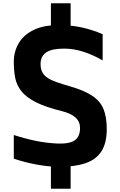

<svg xmlns="http://www.w3.org/2000/svg" viewBox="-20 -1006 729 1169"><path d="M334 10Q267 8 198 -5Q129 -18 64 -40V-184Q132 -162 197.5 -148.5Q263 -135 330 -132Q361 -131 383.5 -134Q406 -137 421.5 -144Q437 -151 446.5 -161.5Q456 -172 461 -186Q466 -200 467 -216Q469 -241 461.5 -259.5Q454 -278 438.5 -291.5Q423 -305 402.5 -314Q382 -323 358 -329Q257 -354 198 -384Q139 -414 110 -451Q81 -488 72.5 -532Q64 -576 64 -629Q64 -693 95 -744.5Q126 -796 189 -825.5Q252 -855 348 -853Q419 -852 480 -838.5Q541 -825 605 -798V-638Q549 -671 489 -690.5Q429 -710 371 -710Q336 -710 309 -705Q282 -700 264 -688.5Q246 -677 236.5 -659.5Q227 -642 227 -616Q227 -586 238 -565.5Q249 -545 272 -530.5Q295 -516 330 -504Q365 -492 414 -478Q498 -453 545 -420.5Q592 -388 611 -340Q630 -292 630 -220Q630 -135 597.5 -84.5Q565 -34 499.5 -12Q434 10 334 10ZM290 143V-42H410V143ZM290 -802V-986H410V-802Z"/></svg>

Font: Matangi Black
Style: Regular
Weight: 900
Designer: Prashant Pant
Foundry: The Graphic Ant
Version: Version 3.002